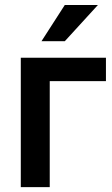

<svg xmlns="http://www.w3.org/2000/svg" viewBox="-20 -764 459 784"><path d="M149.4 -595.7H244.6L379.9 -743.7H244.6ZM412.6 -528.3H64.9V0H183.1V-432.6H412.6Z"/></svg>

Font: Roboto Medium
Style: Regular
Weight: 500
Designer: Google
Version: Version 2.137; 2017